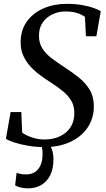

<svg xmlns="http://www.w3.org/2000/svg" viewBox="-20 -772 566 1022"><path d="M216 11Q172 11 129.5 3.8Q87 -3.5 55.2 -14Q23.5 -24.5 11.5 -33.5L36.5 -175.5H93.5L98 -66Q117 -52 149 -40.8Q181 -29.5 218 -29.5Q248 -29.5 275.8 -37.8Q303.5 -46 325.8 -62.8Q348 -79.5 361.2 -105Q374.5 -130.5 375.5 -165Q377 -204.5 360.8 -233.2Q344.5 -262 316 -285.5Q287.5 -309 252 -332Q223.5 -350 194.8 -371Q166 -392 142.5 -417.5Q119 -443 104.5 -474.5Q90 -506 90 -545.5Q89.5 -610.5 122.5 -656.8Q155.5 -703 211.2 -727.2Q267 -751.5 335.5 -751.5Q380.5 -751.5 416.2 -745.2Q452 -739 477.2 -730Q502.5 -721 516.5 -712.5L493 -579H437.5L432 -682Q417.5 -693.5 391.8 -702.2Q366 -711 328.5 -711Q292 -711 260 -696.2Q228 -681.5 207.8 -653Q187.5 -624.5 187.5 -583.5Q187 -542.5 205.8 -513.5Q224.5 -484.5 256 -461Q287.5 -437.5 325 -413Q363 -388.5 398.2 -360.5Q433.5 -332.5 456.2 -296Q479 -259.5 479.5 -208.5Q480 -143.5 447 -94Q414 -44.5 354.5 -16.8Q295 11 216 11ZM217 -14 239.5 -12Q249.5 2.5 257 25.2Q264.5 48 264.5 77Q264.5 126 247.5 160.2Q230.5 194.5 200 212.5Q169.5 230.5 129 230.5Q109 230.5 90 226Q71 221.5 60.5 214.5L68.5 147Q75 151 88.8 153.8Q102.5 156.5 118 156.5Q160.5 156.5 183.5 127.8Q206.5 99 206.5 49Q207.5 28 203.2 13.2Q199 -1.5 194.5 -12Z"/></svg>

Font: Merriweather 72pt
Style: Italic
Weight: 400
Italic angle: -7.8°
Version: Version 2.101